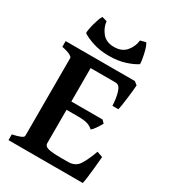

<svg xmlns="http://www.w3.org/2000/svg" viewBox="-199 -930 923 1033"><g transform="rotate(30 262.5 -413.5)"><path d="M449.7 -439.5H413.1Q411.1 -485.8 400.4 -521.2Q389.6 -556.6 365.7 -556.6H184.6L198.7 -615.2H451.2L470.7 -599.6Q470.2 -586.9 467.8 -564.2Q465.3 -541.5 462.2 -516.4Q459 -491.2 455.8 -470Q452.6 -448.7 449.7 -439.5ZM375.5 -270.5Q360.4 -284.7 340.1 -291Q319.8 -297.4 278.8 -297.4H177.7L188.5 -349.1H404.3L420.4 -332Q412.6 -318.4 399.2 -298.3Q385.7 -278.3 375.5 -270.5ZM482.4 0H21V-35.6Q87.9 -49.3 87.9 -65.4V-549.3Q87.9 -555.2 72 -564Q56.2 -572.8 21 -579.6V-615.2H280.8V-579.6Q248 -576.2 229 -571.5Q210 -566.9 210 -560.1V-89.8Q210 -80.6 217 -73.5Q224.1 -66.4 245.4 -62.5Q266.6 -58.6 309.6 -58.6H357.9Q402.8 -58.6 424.8 -93.5Q446.8 -128.4 467.3 -185.5L502.9 -172.9Q500.5 -145 496.8 -107.9Q493.2 -70.8 489.3 -40.3Q485.4 -9.8 482.4 0ZM261.7 -662.6Q205.1 -662.6 162.4 -676.8Q119.6 -690.9 94.7 -707.5Q93.8 -713.4 96.4 -729.5Q99.1 -745.6 104.2 -765.1Q109.4 -784.7 115.5 -801.8Q121.6 -818.8 127.9 -826.7L158.2 -817.9Q162.1 -779.8 187.5 -748.8Q212.9 -717.8 261.7 -717.8Q310.5 -717.8 336.2 -748.8Q361.8 -779.8 365.7 -817.9L399.4 -826.7Q405.8 -818.8 411.4 -801.8Q417 -784.7 421.4 -765.1Q425.8 -745.6 428 -729.5Q430.2 -713.4 429.2 -707.5Q404.8 -690.9 361.8 -676.8Q318.8 -662.6 261.7 -662.6Z"/></g></svg>

Font: Gentium Plus
Style: Bold
Weight: 700
Designer: Victor Gaultney, Annie Olsen, Iska Routamaa, Becca Hirsbrunner
Foundry: SIL International
Version: Version 6.101